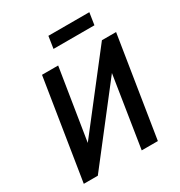

<svg xmlns="http://www.w3.org/2000/svg" viewBox="-204 -1033 1101 1174"><g transform="rotate(-30 346.5 -446.0)"><path d="M45 0 157 -705H271L188 -185L173 -181L580 -705H680L568 0H454L536 -522L553 -527L144 0ZM297 -807 310 -892H599L586 -807Z"/></g></svg>

Font: Nunito Sans 7pt Condensed
Style: Bold Italic
Weight: 700
Width: 3
Italic angle: -9°
Designer: Vernon Adams
Foundry: Vernon Adams
Version: Version 3.101;gftools[0.9.27]